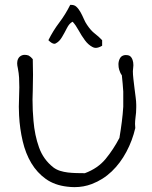

<svg xmlns="http://www.w3.org/2000/svg" viewBox="-20 -726 619 781"><path d="M534.2 -299.8V-289.1Q534.2 -267.6 531.2 -248Q529.3 -233.4 529.3 -221.7Q529.3 -212.9 530.3 -205.1Q518.6 -154.3 494.1 -108.4Q469.7 -62.5 434.6 -28.8Q399.4 4.9 353.5 22.5Q320.3 35.2 283.2 35.2Q268.6 35.2 252.9 33.2Q202.1 27.3 166.5 2Q130.9 -23.4 107.4 -62.5Q84 -101.6 72.3 -151.9Q60.5 -202.1 57.6 -256.8Q56.6 -273.4 56.6 -292Q56.6 -310.5 57.6 -331.1Q58.6 -350.6 58.6 -371.1Q58.6 -390.6 57.6 -410.2Q56.6 -427.7 52.7 -448.2Q49.8 -460 49.8 -468.8Q49.8 -474.6 50.8 -478.5Q53.7 -490.2 61 -496.1Q68.4 -502 78.1 -502.9H81.1Q88.9 -502.9 96.7 -500Q105.5 -495.1 113.3 -485.4Q114.3 -454.1 114.3 -421.9Q114.3 -389.6 113.3 -357.4Q112.3 -338.9 112.3 -321.3Q112.3 -276.4 116.2 -234.4Q121.1 -175.8 138.7 -126.5Q156.2 -77.1 197.3 -44.9Q209 -36.1 224.1 -31.2Q239.3 -26.4 255.9 -24.4Q272.5 -22.5 290.5 -22Q308.6 -21.5 325.2 -21.5Q377.9 -41 409.7 -79.6Q441.4 -118.2 465.8 -165Q471.7 -200.2 475.6 -231Q479.5 -261.7 481.4 -292V-353.5Q479.5 -383.8 475.6 -419.9Q468.8 -428.7 464.8 -442.4Q461.9 -452.1 461.9 -462.9V-467.8Q462.9 -480.5 468.8 -490.2Q474.6 -500 488.3 -502H492.2Q503.9 -502 509.8 -497.1Q516.6 -491.2 519.5 -481.4Q522.5 -472.7 522.5 -461.9V-459Q521.5 -446.3 520.5 -436.5Q520.5 -423.8 522.5 -405.8Q524.4 -387.7 526.9 -368.7Q529.3 -349.6 531.7 -331.1Q534.2 -312.5 534.2 -299.8ZM395.5 -540Q380.9 -531.2 369.1 -531.2Q362.3 -531.2 355.5 -535.2Q338.9 -543.9 325.2 -562.5Q311.5 -581.1 299.8 -602.5Q288.1 -624 275.4 -637.7Q261.7 -630.9 252 -611.3Q242.2 -591.8 231.9 -574.7Q221.7 -557.6 209 -550.8Q205.1 -547.9 201.2 -547.9Q191.4 -547.9 176.8 -562.5Q196.3 -601.6 221.2 -634.3Q246.1 -667 265.6 -706.1H270.5Q282.2 -706.1 290 -699.2Q299.8 -690.4 307.1 -677.2Q314.5 -664.1 320.8 -649.4Q327.1 -634.8 334 -625Q349.6 -601.6 365.7 -589.4Q381.8 -577.1 395.5 -562.5Z"/></svg>

Font: Crafty Girls
Style: Regular
Weight: 400
Designer: Crystal Kluge
Foundry: Font Diner, Inc DBA Tart Workshop
Version: Version 1.000